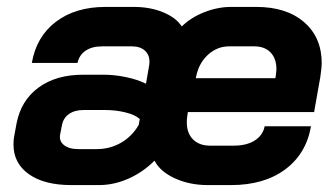

<svg xmlns="http://www.w3.org/2000/svg" viewBox="-20 -527 970 555"><path d="M19 -109Q19 -125 21 -133L28 -171Q41 -237 91.5 -274Q142 -311 220 -311H281Q311 -311 344.5 -304Q378 -297 402 -285L411 -337Q412 -341 412 -349Q412 -369 398.5 -381Q385 -393 361 -393H275Q246 -393 227.5 -380.5Q209 -368 204 -345H72Q85 -421 141.5 -464Q198 -507 285 -507H367Q414 -507 451.5 -491.5Q489 -476 505 -451H506Q531 -476 570 -491.5Q609 -507 648 -507H721Q808 -507 859 -463Q910 -419 910 -344Q910 -333 906 -305L888 -203H523L521 -189Q520 -184 520 -173Q520 -142 538 -124Q556 -106 587 -106H656Q693 -106 716.5 -121Q740 -136 745 -162H879Q865 -82 804 -37Q743 8 648 8H581Q528 8 485.5 -11.5Q443 -31 427 -62H426Q393 -29 351 -10.5Q309 8 266 8H186Q108 8 63.5 -23.5Q19 -55 19 -109ZM776 -301 777 -307Q779 -321 779 -327Q779 -358 762 -375.5Q745 -393 715 -393H642Q608 -393 581.5 -369Q555 -345 547 -306L546 -301ZM260 -96Q298 -96 330 -114.5Q362 -133 381 -166L384 -183Q371 -195 343 -202Q315 -209 283 -209H222Q196 -209 179.5 -197.5Q163 -186 159 -165L154 -139Q150 -120 164.5 -108Q179 -96 206 -96Z"/></svg>

Font: Bai Jamjuree
Style: Bold Italic
Weight: 700
Italic angle: -10°
Designer: Katatrad Aksorn Co.,Ltd.
Foundry: Cadson Demak Co.,Ltd.
Version: Version 1.000; ttfautohint (v1.6)